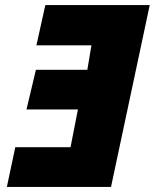

<svg xmlns="http://www.w3.org/2000/svg" viewBox="-20 -734 608 754"><path d="M40 -156H257L286 -304H84L121 -460H323L339 -556H123L158 -714H568L416 0H7Z"/></svg>

Font: Noto Sans Display Black
Style: Italic
Weight: 900
Italic angle: -12°
Designer: Monotype Design team
Foundry: Monotype Imaging Inc.
Version: Version 1.000